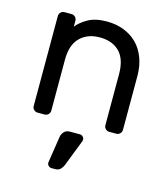

<svg xmlns="http://www.w3.org/2000/svg" viewBox="-115 -620 837 960"><g transform="rotate(15 303.5 -140.0)"><path d="M75 0ZM537 -27Q537 -16 529 -8Q521 0 510 0H473Q462 0 454 -8Q446 -16 446 -27V-291Q446 -368 409 -406Q372 -444 306 -444Q243 -444 204.5 -406Q166 -368 166 -291V-27Q166 -16 158 -8Q150 0 139 0H102Q91 0 83 -8Q75 -16 75 -27V-493Q75 -504 83 -512Q91 -520 102 -520H139Q150 -520 158 -512Q166 -504 166 -493V-462Q185 -487 222.5 -508.5Q260 -530 321 -530Q368 -530 408 -514.5Q448 -499 476.5 -470.5Q505 -442 521 -400Q537 -358 537 -306ZM240 89Q242 75 252.5 62.5Q263 50 283 50H335Q344 50 350.5 56.5Q357 63 357 72Q357 76 356 79L302 218Q298 228 288.5 239Q279 250 259 250H241Q232 250 225.5 243.5Q219 237 219 228V226Z"/></g></svg>

Font: Rubik
Style: Regular
Weight: 400
Designer: Hubert & Fischer
Foundry: Hubert & Fischer
Version: Version 1.002; ttfautohint (v1.6)